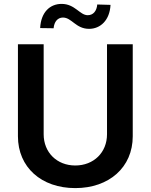

<svg xmlns="http://www.w3.org/2000/svg" viewBox="-20 -955 773 985"><path d="M529 -728V-266C529 -173 461 -106 366 -106C272 -106 204 -173 204 -266V-728H72V-256C72 -97 192 10 366 10C539 10 661 -96 661 -256V-728ZM186 -811 255 -810C258 -844 276 -865 303 -865C348 -865 369 -807 437 -807C495 -807 543 -851 547 -930L479 -932C476 -898 458 -877 430 -877C389 -877 365 -935 296 -935C236 -935 190 -892 186 -811Z"/></svg>

Font: Wafeq Semi Bold
Style: Regular
Weight: 600
Designer: Rasmus Andersson & Azza Alameddine
Foundry: Google & TypeTogether
Version: Version 3.000;January 28, 2025;FontCreator 15.0.0.3014 64-bi